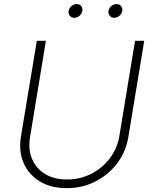

<svg xmlns="http://www.w3.org/2000/svg" viewBox="-20 -932 755 962"><path d="M314.5 10.7Q234.9 10.7 179.2 -23.2Q123.5 -57.1 98.1 -116Q72.8 -174.8 85 -248.5L164.6 -727.5H210L130.9 -247.6Q120.1 -185.1 140.4 -136.5Q160.6 -87.9 205.8 -60.3Q251 -32.7 315.9 -32.7Q381.8 -32.7 437.5 -61.3Q493.2 -89.8 530.5 -139.2Q567.9 -188.5 578.1 -251L656.7 -727.5H702.6L623 -245.1Q610.8 -171.4 566.9 -113.5Q522.9 -55.7 457.5 -22.5Q392.1 10.7 314.5 10.7ZM552.2 -842.8Q538.1 -842.8 529.8 -853Q521.5 -863.3 523.4 -877.4Q525.9 -891.6 537.8 -901.6Q549.8 -911.6 564 -911.6Q578.1 -911.6 586.4 -901.6Q594.7 -891.6 592.3 -877.4Q590.3 -863.3 578.4 -853Q566.4 -842.8 552.2 -842.8ZM352.5 -842.8Q338.4 -842.8 329.8 -853Q321.3 -863.3 323.7 -877.4Q326.2 -891.6 338.1 -901.6Q350.1 -911.6 364.3 -911.6Q378.4 -911.6 386.7 -901.6Q395 -891.6 392.6 -877.4Q390.1 -863.3 378.4 -853Q366.7 -842.8 352.5 -842.8Z"/></svg>

Font: Inter 18pt ExtraLight
Style: Italic
Weight: 250
Italic angle: -9.3988°
Designer: Rasmus Andersson
Foundry: rsms
Version: Version 4.001;git-66647c0bb